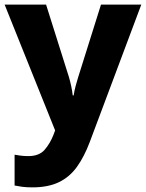

<svg xmlns="http://www.w3.org/2000/svg" viewBox="-21 -569 630 829"><path d="M-1 -549H178L277 -235Q282 -218 286.5 -197Q291 -176 293 -157H297Q300 -177 305.5 -197.5Q311 -218 316 -234L415 -549H589L367 43Q343 107 311.5 151Q280 195 233.5 217.5Q187 240 119 240Q93 240 74.5 237.5Q56 235 42 232V99Q52 101 68 103Q84 105 101 105Q148 105 171.5 78Q195 51 210 13L217 -6Z"/></svg>

Font: Noto Sans Cherokee ExtraBold
Style: Regular
Weight: 800
Designer: Monotype Design Team
Foundry: Monotype Imaging Inc.
Version: Version 2.001; ttfautohint (v1.8.4.7-5d5b)